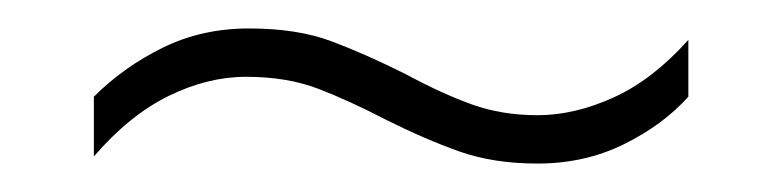

<svg xmlns="http://www.w3.org/2000/svg" viewBox="-20 -421 550 135"><path d="M251 -337Q226 -350 204 -358.5Q182 -367 153 -367Q126 -367 98.5 -353.5Q71 -340 46 -311V-353Q67 -374 94.5 -387.5Q122 -401 155 -401Q189 -401 213 -392Q237 -383 265 -369Q291 -355 312 -347.5Q333 -340 358 -340Q384 -340 411.5 -352.5Q439 -365 464 -393V-353Q446 -333 418.5 -319.5Q391 -306 358 -306Q327 -306 303 -314.5Q279 -323 251 -337Z"/></svg>

Font: Noto Sans Arabic SemCond ExtLt
Style: Regular
Weight: 200
Width: 4
Designer: Monotype Design Team, Nadine Chahine, Nizar Qandah and Khaled Hosny
Foundry: Monotype Imaging Inc.
Version: Version 2.012; ttfautohint (v1.8.4.7-5d5b)